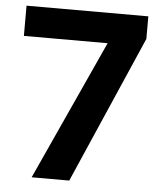

<svg xmlns="http://www.w3.org/2000/svg" viewBox="-52 -759 675 804"><g transform="rotate(5 286.0 -357.0)"><path d="M111 0 379 -587H27V-714H539V-619L269 0Z"/></g></svg>

Font: Noto Sans Myanmar
Style: Regular
Weight: 400
Designer: Monotype Design Team
Foundry: Monotype Imaging Inc.
Version: Version 2.107